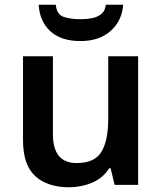

<svg xmlns="http://www.w3.org/2000/svg" viewBox="-20 -779 682 809"><path d="M562 -542V0H463L446 -70H440Q413 -28 367.5 -9Q322 10 271 10Q180 10 128.5 -37Q77 -84 77 -188V-542H203V-213Q203 -92 303 -92Q379 -92 407.5 -139.5Q436 -187 436 -277V-542ZM499 -759Q494 -691 446 -648.5Q398 -606 319 -606Q237 -606 192 -647.5Q147 -689 143 -759H215Q219 -718 248 -708Q277 -698 320 -698Q345 -698 368 -702.5Q391 -707 407 -720Q423 -733 426 -759Z"/></svg>

Font: Noto Sans Bassa Vah SemiBold
Style: Regular
Weight: 600
Designer: Monotype Design Team
Foundry: Monotype Imaging Inc.
Version: Version 2.002; ttfautohint (v1.8.4.7-5d5b)